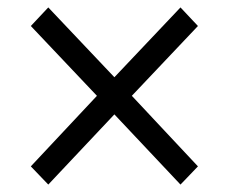

<svg xmlns="http://www.w3.org/2000/svg" viewBox="-20 -549 616 517"><path d="M110 -52 63 -101 241 -291 63 -479 110 -529 288 -341 466 -529 513 -479 335 -291 513 -101 466 -52 288 -241Z"/></svg>

Font: Nunitoga
Style: Medium
Weight: 500
Designer: Vernon Adams
Foundry: Vernon Adams
Version: Version 1.0